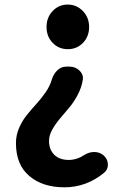

<svg xmlns="http://www.w3.org/2000/svg" viewBox="-20 -592 554 828"><path d="M257.8 215.8Q164.1 215.8 106.4 167Q48.8 118.2 48.8 25.4Q48.8 -8.8 62 -39.6Q75.2 -70.3 95.2 -95.2Q115.2 -120.1 136.2 -143.1Q157.2 -166 176.3 -193.4Q195.3 -220.7 203.1 -248Q210 -271.5 226.6 -288.1Q243.2 -304.7 265.6 -304.7H279.3Q304.7 -304.7 322.3 -288.1Q337.9 -273.4 337.9 -254.9Q337.9 -251 336.9 -247.1Q332 -214.8 314.9 -182.6Q297.9 -150.4 277.3 -126.5Q256.8 -102.5 237.3 -79.1Q217.8 -55.7 204.6 -31.7Q191.4 -7.8 191.4 15.6Q191.4 52.7 213.9 75.2Q236.3 97.7 276.4 97.7Q311.5 97.7 343.8 76.2Q364.3 63.5 386.7 63.5Q386.7 63.5 386.7 63.5Q409.2 63.5 426.8 78.1Q445.3 94.7 445.3 118.2Q445.3 139.6 428.7 153.3Q352.5 215.8 257.8 215.8ZM180.7 -475.6Q180.7 -516.6 207 -544.4Q233.4 -572.3 272 -572.3Q310.5 -572.3 337.4 -544.4Q364.3 -516.6 364.3 -475.6Q364.3 -434.6 337.9 -407.2Q311.5 -379.9 272.5 -379.9Q233.4 -379.9 207 -407.2Q180.7 -434.6 180.7 -475.6Z"/></svg>

Font: Gen Jyuu Gothic Bold
Style: Bold
Weight: 700
Designer: [Source Han Sans]
Ryoko NISHIZUKA  (kana & ideographs); Paul D. Hunt (Latin, Greek & Cyrillic); Wenlong ZHANG  (bopomofo
Version: Version 1.002.20150607